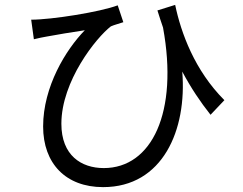

<svg xmlns="http://www.w3.org/2000/svg" viewBox="-20 -725 996 788"><path d="M900.9 -313.9C778.8 -436.1 723 -589.8 698.9 -704.9L626.1 -682.2C634.2 -658 641 -633.9 649.1 -611.9C713.1 -263.8 603 -35.2 405.9 -35.2C313.9 -35.2 231.9 -87 231.9 -217C231.9 -392 375 -570.7 435 -616.8C448.2 -622.9 472.3 -628.9 486.2 -633.9L463.1 -703.1C392 -676.1 192.8 -644.2 108 -644.2L119 -563.9C138.8 -568.9 155.2 -572.1 171.2 -574.9C208.1 -582 280.2 -593.8 328.1 -600.9C250 -521 157 -369 157 -206C157 -54 250 43 403.1 43C648.1 43 747.9 -192.1 728 -431.1C763.8 -364 802.2 -306.8 844.1 -253.9Z"/></svg>

Font: Karasuma Gothic
Style: Regular
Weight: 400
Designer: Rasmus Andersson, Ryoko Nishizuka
Foundry: Genbu
Version: Version 1.00